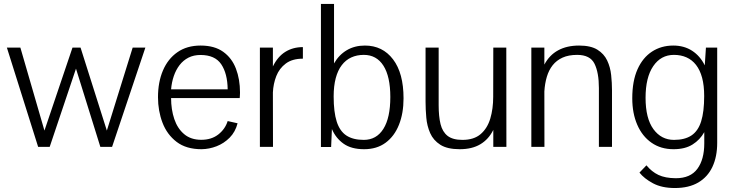

<svg xmlns="http://www.w3.org/2000/svg" viewBox="-20 -739 3693 966"><path d="M171.9 0 14.6 -499.5H82.5L203.6 -82L344.7 -499.5H385.3L517.6 -82L647.5 -499.5H711.4L543.9 0H484.9L362.3 -393.6L230 0Z M994.1 11.7Q917 11.7 868.7 -25.1Q820.3 -62 797.6 -121.6Q774.9 -181.2 774.9 -250Q774.9 -325.7 799.8 -384.3Q824.7 -442.9 872.6 -476.3Q920.4 -509.8 989.3 -509.8Q1059.1 -509.8 1102.8 -478.5Q1146.5 -447.3 1167 -393.8Q1187.5 -340.3 1187.5 -273.9Q1187.5 -272 1187.3 -266.6Q1187 -261.2 1186.8 -255.6Q1186.5 -250 1186 -245.6H840.8Q840.8 -188 856.9 -140.1Q873 -92.3 906.7 -64Q940.4 -35.6 992.7 -35.6Q1043.9 -35.6 1078.4 -62.5Q1112.8 -89.4 1125.5 -129.9L1175.3 -118.7Q1164.1 -75.2 1135.5 -46.4Q1106.9 -17.6 1069.8 -3.2Q1032.7 11.2 994.1 11.7ZM840.8 -289.6H1125.5Q1124.5 -369.1 1093 -415.8Q1061.5 -462.4 988.8 -462.4Q954.6 -462.4 928.2 -449Q901.9 -435.5 883.5 -411.6Q865.2 -387.7 854.5 -356.4Q843.8 -325.2 840.8 -289.6Z M1287.6 0V-499.5H1353V-404.8Q1377.4 -454.6 1415.8 -478.3Q1454.1 -502 1503.9 -502V-443.8Q1450.7 -443.8 1418 -419.4Q1385.3 -395 1370.1 -356.2Q1355 -317.4 1353 -273.9L1353.5 0Z M1812 11.7Q1747.6 11.7 1708.5 -16.1Q1669.4 -43.9 1649.9 -89.8L1646 0.5H1594.7V-719.2H1660.6V-419.9Q1685.1 -462.9 1724.6 -486.3Q1764.2 -509.8 1815.9 -509.8Q1904.8 -509.8 1957.5 -440.4Q2010.3 -371.1 2010.3 -244.1Q2010.3 -168.9 1987.3 -111.3Q1964.4 -53.7 1920.2 -21Q1876 11.7 1812 11.7ZM1810.1 -35.2Q1874 -35.2 1908.9 -90.6Q1943.8 -146 1943.8 -251Q1943.8 -354 1909.2 -408.4Q1874.5 -462.9 1810.5 -462.9Q1775.4 -462.9 1747.3 -450Q1719.2 -437 1699.5 -411.1Q1679.7 -385.3 1669.2 -345.9Q1658.7 -306.6 1658.7 -253.9Q1658.7 -175.3 1674.1 -127.2Q1689.5 -79.1 1722.9 -57.1Q1756.3 -35.2 1810.1 -35.2Z M2293 11.7Q2230.5 11.7 2195.3 -10.7Q2160.2 -33.2 2144.3 -69.3Q2128.4 -105.5 2124.8 -147.2Q2121.1 -189 2121.1 -227.1V-499.5H2187V-209Q2187 -153.3 2196.5 -114.5Q2206.1 -75.7 2231.9 -55.4Q2257.8 -35.2 2306.6 -35.2Q2364.3 -35.2 2398.2 -64.2Q2432.1 -93.3 2446.8 -142.6Q2461.4 -191.9 2461.4 -252L2461.9 -499.5H2527.3L2527.8 0H2461.9V-85.4Q2438.5 -38.1 2396.7 -13.2Q2355 11.7 2293 11.7Z M2653.3 0V-499.5H2718.8V-414.1Q2744.1 -461.9 2788.1 -485.8Q2832 -509.8 2893.6 -509.8Q2952.1 -509.8 2985.6 -489Q3019 -468.3 3034.9 -434.6Q3050.8 -400.9 3054.9 -361.3Q3059.1 -321.8 3059.1 -284.7V0H2993.2V-295.9Q2993.2 -373.5 2971.2 -418.2Q2949.2 -462.9 2883.8 -462.9Q2840.8 -462.9 2810.5 -449.2Q2780.3 -435.5 2760.7 -410.9Q2741.2 -386.2 2731.2 -352.5Q2721.2 -318.8 2718.8 -278.8L2719.2 0Z M3375.5 207Q3309.6 207 3265.1 183.1Q3220.7 159.2 3197.3 129.4L3232.4 92.8Q3258.8 125 3292.7 141.1Q3326.7 157.2 3379.9 157.7Q3453.6 157.7 3488.5 110.6Q3523.4 63.5 3523.4 -18.1V-74.2Q3502 -35.6 3464.4 -12Q3426.8 11.7 3368.7 11.7Q3304.7 11.7 3258.1 -20.8Q3211.4 -53.2 3186.3 -111.1Q3161.1 -168.9 3161.1 -244.6Q3161.1 -331.5 3187.5 -390.4Q3213.9 -449.2 3260.5 -479.5Q3307.1 -509.8 3367.2 -509.8Q3421.9 -509.8 3462.2 -483.6Q3502.4 -457.5 3525.9 -410.2L3531.7 -499.5H3588.4V-20.5Q3588.4 49.3 3564.5 100.3Q3540.5 151.4 3493.2 179.2Q3445.8 207 3375.5 207ZM3371.1 -35.2Q3425.3 -35.2 3458.7 -57.4Q3492.2 -79.6 3507.6 -128.2Q3522.9 -176.8 3522.9 -255.9Q3522.9 -308.6 3512.5 -347.7Q3502 -386.7 3481.9 -412.4Q3461.9 -438 3433.8 -450.4Q3405.8 -462.9 3370.6 -462.9Q3305.2 -462.9 3266.6 -406.2Q3228 -349.6 3228 -247.1Q3228 -143.1 3267.6 -89.1Q3307.1 -35.2 3371.1 -35.2Z"/></svg>

Font: Pontano Sans Light
Style: Regular
Weight: 300
Designer: Vernon Adams
Foundry: Vernon Adams
Version: Version 2.001